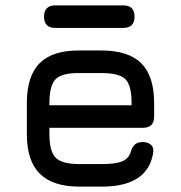

<svg xmlns="http://www.w3.org/2000/svg" viewBox="-20 -695 674 715"><path d="M512 -219C512 -219 512 -219 512 -219C540 -219 554 -233 554 -261C554 -261 554 -311 554 -311C554 -311 554 -311 554 -311C554 -378 538 -427.5 506 -459.5C474 -491 424.5 -507 358 -507C358 -507 276 -507 276 -507C276 -507 276 -507 276 -507C209.5 -507.5 160.5 -492 128.5 -460.5C96 -428.5 80 -378.5 80 -311C80 -311 80 -195 80 -195C80 -195 80 -195 80 -195C80 -129 96 -80 128.5 -48C160.5 -16 209.5 0 276 0C276 0 358 0 358 0C358 0 358 0 358 0C414.5 0 459 -10 491 -30.5C523 -51 542.5 -81.5 550 -123C550 -123 550 -123 550 -123C552.5 -137 550.5 -147.5 543 -155C535.5 -162.5 525 -166 511 -166C511 -166 511 -166 511 -166C497.5 -166 488 -162.5 481.5 -156C475 -149.5 469.5 -139.5 466 -127C466 -127 466 -127 466 -127C460.5 -111 450 -100 433.5 -93.5C417 -87 392 -84 358 -84C358 -84 276 -84 276 -84C276 -84 276 -84 276 -84C232.5 -84 203 -92 187.5 -107.5C172 -123 164 -152 164 -195C164 -195 164 -219 164 -219C164 -219 512 -219 512 -219ZM358 -423C358 -423 358 -423 358 -423C401.5 -423 431.5 -415.5 447 -400C462.5 -384.5 470 -354.5 470 -311C470 -311 470 -303 470 -303C470 -303 164 -303 164 -303C164 -303 164 -311 164 -311C164 -311 164 -311 164 -311C164 -355 172 -385 187.5 -400.5C203 -416 232.5 -423.5 276 -423C276 -423 358 -423 358 -423ZM439 -591C439 -591 439 -591 439 -591C467 -591 481 -605 481 -633C481 -633 481 -633 481 -633C481 -661 467 -675 439 -675C439 -675 186 -675 186 -675C186 -675 186 -675 186 -675C158 -675 144 -661 144 -633C144 -633 144 -633 144 -633C144 -605 158 -591 186 -591C186 -591 439 -591 439 -591Z"/></svg>

Font: Jura-Fortis-Bold
Style: Bold
Weight: 500
Designer: Daniel Johnson, Alexei Vanyashin, Mirko Velimirovic
Foundry: Daniel Johnson
Version: ""